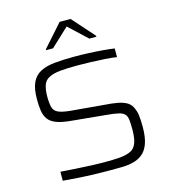

<svg xmlns="http://www.w3.org/2000/svg" viewBox="-132 -1022 1007 1135"><g transform="rotate(-15 372.0 -454.5)"><path d="M394 8Q350 8 300 6.5Q250 5 201.5 1.5Q153 -2 114 -5V-60Q156 -57 204 -54Q252 -51 298 -49Q344 -47 376 -47Q434 -47 469 -49.5Q504 -52 532 -62Q557 -71 569 -90Q581 -109 585.5 -134.5Q590 -160 590 -187Q590 -226 587.5 -249.5Q585 -273 573.5 -285.5Q562 -298 536.5 -304Q511 -310 465 -314L257 -334Q198 -339 164.5 -352Q131 -365 115.5 -387Q100 -409 95.5 -439.5Q91 -470 91 -509Q91 -575 109 -612.5Q127 -650 162.5 -668Q198 -686 250.5 -691Q303 -696 370 -696Q414 -696 459.5 -694Q505 -692 545.5 -688.5Q586 -685 613 -681V-628Q581 -633 539.5 -635.5Q498 -638 455.5 -639.5Q413 -641 376 -641Q309 -641 268.5 -637Q228 -633 201 -620Q172 -606 163 -577Q154 -548 154 -510Q154 -468 160.5 -444Q167 -420 190 -409Q213 -398 261 -393L466 -375Q513 -372 548 -365.5Q583 -359 606 -344.5Q629 -330 640 -298Q646 -284 648.5 -267.5Q651 -251 652 -232.5Q653 -214 653 -191Q653 -128 639 -89Q625 -50 599.5 -29.5Q574 -9 541 -1Q508 7 470.5 7.5Q433 8 394 8ZM219 -776V-782L339 -917H406L526 -782V-776H483L372 -880L261 -776Z"/></g></svg>

Font: Saira Expanded Light
Style: Regular
Weight: 300
Width: 7
Designer: Hector Gatti with collaboration of the Omnibus-Type team
Foundry: Omnibus-Type
Version: Version 1.101